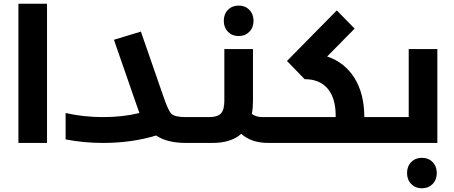

<svg xmlns="http://www.w3.org/2000/svg" viewBox="-20 -769 2440 1033"><path d="M79 0V-749H233V0Z M1057 -139Q1077 -139 1077 -70Q1077 0 1057 0H980Q879 0 820 -40Q689 0 534 0Q431 0 333 -19V-161Q430 -139 533 -139Q642 -139 730 -161Q723 -179 711 -215L593 -555L738 -599L856 -259Q884 -175 902 -157Q920 -139 980 -139Z M1321.5 -598Q1299 -575 1264 -575Q1229 -575 1206.5 -598Q1184 -621 1184 -657Q1184 -693 1206.5 -716Q1229 -739 1264 -739Q1299 -739 1321.5 -716Q1344 -693 1344 -657Q1344 -621 1321.5 -598ZM1476 -139Q1496 -139 1496 -70Q1496 0 1476 0H1423Q1332 0 1278 -49Q1223 0 1124 0H1057Q1037 0 1037 -70Q1037 -139 1057 -139H1105Q1151 -139 1169 -159Q1187 -179 1187 -226V-505H1341V-225Q1341 -188 1335 -156Q1358 -139 1393 -139Z M2073 -139Q2093 -139 2093 -70Q2093 0 2073 0H1476Q1456 0 1456 -70Q1456 -139 1476 -139H1786V-147Q1786 -241 1743 -292Q1700 -343 1619 -343L1524 -441L1792 -713L1888 -615L1740 -465Q1834 -434 1887 -349.5Q1940 -265 1940 -139Z M2179 -505H2333V0H2073Q2053 0 2053 -70Q2053 -139 2073 -139H2179ZM2192.5 103Q2215 80 2250 80Q2285 80 2307.5 103Q2330 126 2330 162Q2330 198 2307.5 221Q2285 244 2250 244Q2215 244 2192.5 221Q2170 198 2170 162Q2170 126 2192.5 103Z"/></svg>

Font: Montserrat-Arabic SemiBold
Style: Regular
Weight: 600
Designer: Mohamed Gaber
Foundry: Kief Type Foundry
Version: Version 5.008;PS 005.008;hotconv 1.0.88;makeotf.lib2.5.64775